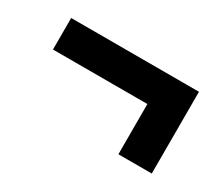

<svg xmlns="http://www.w3.org/2000/svg" viewBox="-59 -498 628 538"><g transform="rotate(30 255.0 -229.0)"><path d="M460 -96.5H352V-323H460ZM46.5 -259V-361H460V-259Z"/></g></svg>

Font: Anek Odia Medium SemiBold
Style: Regular
Weight: 600
Version: Version 1.003